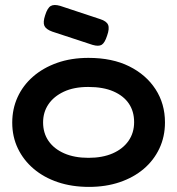

<svg xmlns="http://www.w3.org/2000/svg" viewBox="-20 -717 695 753"><path d="M329 16Q262 16 207 -2.5Q152 -21 112 -55Q72 -89 50 -135Q28 -181 28 -236Q28 -290 49 -336Q70 -382 109.5 -416.5Q149 -451 204 -470.5Q259 -490 327 -490Q420 -490 486.5 -457Q553 -424 590 -367Q627 -310 627 -237Q627 -181 605 -134.5Q583 -88 543.5 -54.5Q504 -21 449.5 -2.5Q395 16 329 16ZM327 -98Q382 -98 422 -115.5Q462 -133 484 -164.5Q506 -196 506 -238Q506 -280 485.5 -310.5Q465 -341 425 -358.5Q385 -376 326 -376Q270 -376 230.5 -357.5Q191 -339 170 -308Q149 -277 149 -237Q149 -195 170.5 -164Q192 -133 232 -115.5Q272 -98 327 -98ZM343 -541 185 -593Q160 -602 154 -616Q148 -630 157 -657Q166 -686 179 -693.5Q192 -701 216 -694L373 -642Q398 -634 404 -619.5Q410 -605 400 -577Q391 -549 379 -541.5Q367 -534 343 -541Z"/></svg>

Font: Fredoka SemiExpanded Medium
Style: Regular
Weight: 500
Width: 6
Designer: Ben Nathan
Foundry: Milena B. Brandão, Ben Nathan
Version: Version 2.001